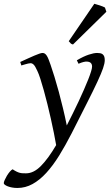

<svg xmlns="http://www.w3.org/2000/svg" viewBox="-108 -732 581 997"><path d="M436 -419.9Q436 -403.3 427 -377.2Q418 -351.1 397.7 -307.4Q377.4 -263.7 344.5 -198.7Q311.5 -133.8 264.2 -40Q231.4 23.9 199 76.2Q166.5 128.4 132.3 165.8Q98.1 203.1 61 223.6Q23.9 244.1 -17.6 244.1Q-32.2 244.1 -45.2 241.7Q-58.1 239.3 -67.6 235.6Q-77.1 231.9 -82.8 227.5Q-88.4 223.1 -88.4 219.2Q-88.4 213.4 -83.7 202.9Q-79.1 192.4 -72.3 180.9Q-65.4 169.4 -57.4 159.9Q-49.3 150.4 -42.5 147Q-30.8 154.8 -21.7 159.2Q-12.7 163.6 -4.9 165.5Q2.9 167.5 10.7 167.7Q18.6 168 27.3 168Q66.9 168 104.7 129.6Q142.6 91.3 183.6 21.5Q178.7 -6.8 171.6 -42.5Q164.6 -78.1 156 -115.7Q147.5 -153.3 138.2 -191.2Q128.9 -229 119.6 -262.2Q110.4 -295.4 101.8 -322Q93.3 -348.6 85.9 -363.8Q74.7 -388.7 66.9 -396.2Q59.1 -403.8 50.8 -403.8Q46.4 -403.8 38.3 -402.1Q30.3 -400.4 22.5 -397.9Q13.2 -395.5 2.9 -392.1L-2.9 -410.2Q17.6 -419.4 36.1 -428Q54.7 -436.5 69.6 -442.9Q84.5 -449.2 95.7 -453.1Q106.9 -457 112.8 -457Q119.6 -457 124.8 -453.6Q129.9 -450.2 134.8 -442.9Q139.6 -435.5 144.3 -423.6Q148.9 -411.6 154.8 -395Q164.1 -368.7 175 -332.8Q186 -296.9 197.3 -255.4Q208.5 -213.9 219.2 -169.2Q230 -124.5 238.8 -80.6Q254.4 -111.3 270.3 -143.3Q286.1 -175.3 300.8 -206.5Q315.4 -237.8 327.9 -266.4Q340.3 -294.9 349.9 -318.8Q359.4 -342.8 364.7 -360.1Q370.1 -377.4 370.1 -386.2Q370.1 -410.6 344.2 -412.1Q328.6 -413.6 299.8 -400.9L291 -418.9Q326.2 -439.5 352.8 -448.2Q379.4 -457 396 -457Q404.3 -457 411.6 -455.8Q418.9 -454.6 424.3 -450.7Q429.7 -446.8 432.9 -439.5Q436 -432.1 436 -419.9ZM444.3 -670.9 271 -501Q263.2 -502.9 259.5 -506.3Q255.9 -509.8 249 -518.1L381.8 -712.4Q386.7 -710.9 394.3 -708.7Q401.9 -706.5 410.2 -703.9Q418.5 -701.2 425.8 -698.2Q433.1 -695.3 437 -692.9Z"/></svg>

Font: Gentium Basic
Style: Italic
Weight: 400
Italic angle: -8°
Designer: J. Victor Gaultney and Annie Olsen
Foundry: SIL International
Version: Version 1.102; 2013; Maintenance release